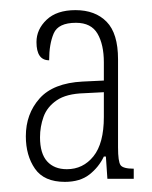

<svg xmlns="http://www.w3.org/2000/svg" viewBox="-20 -739 301 379"><path d="M108 -380Q67 -380 49 -406Q31 -432 31 -470Q31 -514 58 -544.5Q85 -575 143 -578L185 -580V-616Q185 -651 172.5 -672.5Q160 -694 130 -694Q95 -694 86 -673Q77 -652 77 -620Q52 -620 52 -656Q52 -681 72 -700Q92 -719 129 -719Q168 -719 190.5 -696Q213 -673 213 -622V-448Q213 -420 218 -413Q223 -406 244 -406V-386H192L189 -430H185Q175 -409 156.5 -394.5Q138 -380 108 -380ZM112 -405Q144 -405 164.5 -430.5Q185 -456 185 -508V-557L146 -555Q111 -554 92 -541Q73 -528 66 -508.5Q59 -489 59 -468Q59 -436 73 -420.5Q87 -405 112 -405Z"/></svg>

Font: Noto Serif Tamil ExtraCondensed Thin
Style: Italic
Weight: 100
Width: 2
Italic angle: -12°
Designer: Indian Type Foundry, Tom Grace, and the Monotype Design Team
Foundry: Monotype Imaging Inc.
Version: Version 2.003; ttfautohint (v1.8.4.7-5d5b)